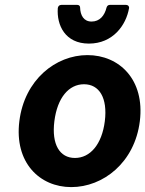

<svg xmlns="http://www.w3.org/2000/svg" viewBox="-20 -740 594 784"><path d="M59 -245C38 -76 142 24 271 24C401 24 530 -76 551 -245C572 -415 467 -515 337 -515C208 -515 80 -415 59 -245ZM202 -245C214 -341 261 -396 323 -396C385 -396 420 -341 408 -245C396 -150 348 -95 286 -95C224 -95 190 -150 202 -245ZM343 -562C441 -562 495 -637 507 -707C508 -715 502 -720 495 -720H428C422 -720 417 -716 415 -709C407 -676 387 -652 354 -652C322 -652 308 -677 307 -710C307 -716 302 -720 296 -720H230C222 -720 217 -714 216 -707C211 -637 246 -562 343 -562Z"/></svg>

Font: Falling Sky
Style: BdObl
Weight: 700
Designer: Paul D. Hunt
Foundry: Adobe Systems Incorporated
Version: Version 1.02